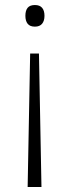

<svg xmlns="http://www.w3.org/2000/svg" viewBox="-20 -559 278 764"><path d="M100 -346H135L145 185H90ZM157 -496Q157 -476 147.5 -464.5Q138 -453 119 -453Q99 -453 90 -464.5Q81 -476 81 -496Q81 -517 90 -528Q99 -539 119 -539Q138 -539 147.5 -528Q157 -517 157 -496Z"/></svg>

Font: Noto Sans Syriac Eastern ExtraLight
Style: Regular
Weight: 250
Designer: Patrick Giasson and the Monotype Design Team
Foundry: Monotype Imaging Inc.
Version: Version 3.001